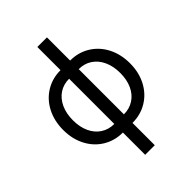

<svg xmlns="http://www.w3.org/2000/svg" viewBox="-263 -849 1173 1173"><g transform="rotate(-45 323.5 -262.0)"><path d="M282.2 11.7Q211.4 11.7 155 -22.7Q98.6 -57.1 66.9 -118.2Q35.2 -179.2 35.2 -256.8Q35.2 -335 66.9 -396.5Q98.6 -458 155 -492.7Q211.4 -527.3 282.2 -527.3H365.2Q436 -527.3 492.4 -492.7Q548.8 -458 580.6 -396.5Q612.3 -335 612.3 -256.8Q612.3 -179.2 580.6 -118.2Q548.8 -57.1 492.4 -22.7Q436 11.7 365.2 11.7ZM365.2 -62.5Q413.6 -62.5 450.7 -86.7Q487.8 -110.8 508.1 -154.8Q528.3 -198.7 528.3 -256.8Q528.3 -315.4 507.8 -359.9Q487.3 -404.3 450.4 -428.7Q413.6 -453.1 365.2 -453.1H282.2Q233.9 -453.1 197 -428.7Q160.2 -404.3 139.6 -359.9Q119.1 -315.4 119.1 -256.8Q119.1 -198.7 139.4 -154.8Q159.7 -110.8 196.8 -86.7Q233.9 -62.5 282.2 -62.5ZM282.2 -727.5H365.2V204.1H282.2Z"/></g></svg>

Font: Intratopia Thin
Style: Regular
Weight: 100
Designer: Rasmus Andersson
Foundry: rsms
Version: Version 3.000;Glyphs 3.2.3 (3260)